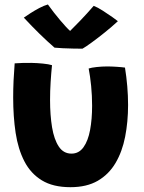

<svg xmlns="http://www.w3.org/2000/svg" viewBox="-20 -788 629 838"><path d="M367 -489Q379 -493 402.2 -495.5Q425.5 -498 448 -498Q466.5 -498 489 -496.5Q511.5 -495 525.5 -493Q532 -452.5 535.5 -411.2Q539 -370 539 -330Q539 -256.5 526.2 -191.2Q513.5 -126 484.2 -76.5Q455 -27 406.8 1Q358.5 29 287.5 29Q211.5 29 162.8 -0.8Q114 -30.5 86.5 -83.8Q59 -137 48.2 -208.2Q37.5 -279.5 37.5 -362Q37.5 -398.5 39.2 -436.2Q41 -474 44 -511.5Q57 -512.5 78.2 -513.2Q99.5 -514 117 -513.5Q142 -513 167.2 -510.5Q192.5 -508 207 -503.5Q203.5 -469.5 201 -430.2Q198.5 -391 198.5 -351.5Q198.5 -285.5 207.2 -232.5Q216 -179.5 236.5 -148.5Q257 -117.5 292 -117.5Q324.5 -117.5 344.5 -145.5Q364.5 -173.5 373.2 -220.8Q382 -268 382 -326.5Q382 -370 377.8 -413Q373.5 -456 367 -489ZM389 -762.5Q406 -756 429 -741.2Q452 -726.5 471 -713Q490 -699.5 494.5 -695.5Q468.5 -671.5 437.8 -646.8Q407 -622 380.2 -602.5Q353.5 -583 340 -575.5Q323 -575.5 299.8 -576Q276.5 -576.5 254.2 -577.5Q232 -578.5 218 -580Q154.5 -635 84 -711Q95 -719 113 -730.5Q131 -742 151.2 -752.8Q171.5 -763.5 189 -768.5Q214 -733.5 242.5 -699.8Q271 -666 286 -653Q299 -665.5 329.8 -697.5Q360.5 -729.5 389 -762.5Z"/></svg>

Font: Grandstander
Style: Bold
Weight: 700
Designer: Tyler Finck
Foundry: Etcetera Type Co
Version: Version 1.200; ttfautohint (v1.8.3)